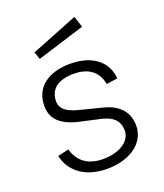

<svg xmlns="http://www.w3.org/2000/svg" viewBox="-137 -824 790 925"><g transform="rotate(-20 258.0 -361.0)"><path d="M354 -732 115 -637 128 -599 373 -675ZM252 10C374 10 455 -52 455 -138C455 -195 427 -251 336 -274L222 -303C149 -321 132 -349 132 -380C132 -455 197 -476 255 -476C323 -476 376 -449 390 -375L447 -383C442 -461 381 -527 257 -527C144 -527 71 -473 71 -378C71 -315 108 -272 200 -250L313 -225C376 -209 395 -175 395 -136C395 -75 327 -41 252 -41C182 -41 129 -70 108 -142L52 -129C69 -46 143 10 252 10Z"/></g></svg>

Font: United Sans ExtraLight
Style: Regular
Weight: 200
Designer: Pablo Impallari, Rodrigo Fuenzalida (Modified by Dan O. Williams)
Version: Version 1.000;PS 001.000;hotconv 1.0.88;makeotf.lib2.5.64775